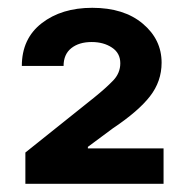

<svg xmlns="http://www.w3.org/2000/svg" viewBox="-20 -825 464 482"><path d="M43.7 -363.6V-442.1L216.6 -580.3Q246.4 -604.4 264.2 -623Q282 -641.7 282 -666.2Q282 -691.8 261 -705.6Q240.1 -719.5 210.2 -719.5Q178.3 -719.5 158.9 -704Q139.6 -688.6 139.6 -659.4H34.8Q34.8 -728 84.7 -766.7Q134.6 -805.4 211.6 -805.4Q291.2 -805.4 338.4 -765.6Q385.7 -725.9 385.7 -667.6Q385.7 -620.7 356.4 -583.1Q327.1 -545.5 263.8 -503.2L200.6 -456.3V-452.4H390.6V-363.6Z"/></svg>

Font: Inter Zeller
Style: Bold
Weight: 700
Designer: Rasmus Andersson; Joe Bland
Foundry: zeller
Version: Version 3.015;git-dec3a8cb1